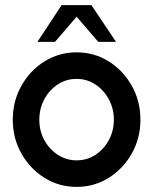

<svg xmlns="http://www.w3.org/2000/svg" viewBox="-20 -719 600 752"><path d="M280 13Q211 13 154.2 -22.5Q97.5 -58 63.8 -117.8Q30 -177.5 30 -250Q30 -323 63.8 -383Q97.5 -443 154.2 -478.5Q211 -514 280 -514Q349 -514 405.8 -478.5Q462.5 -443 496.2 -383Q530 -323 530 -250Q530 -177.5 496.2 -117.8Q462.5 -58 405.8 -22.5Q349 13 280 13ZM280 -91Q321.5 -91 354.5 -113Q387.5 -135 406.8 -171.2Q426 -207.5 426 -250Q426 -293.5 406.2 -330Q386.5 -366.5 353.5 -388.2Q320.5 -410 280 -410Q239 -410 205.8 -388Q172.5 -366 153.2 -329.5Q134 -293 134 -250Q134 -205.5 154 -169.5Q174 -133.5 207.2 -112.2Q240.5 -91 280 -91ZM338 -699 434.5 -555H365L280 -653.5L195.5 -555H126.5L221.5 -699Z"/></svg>

Font: Urbanist SemiBold
Style: Regular
Weight: 600
Designer: Corey Hu
Foundry: Corey Hu
Version: Version 1.321; ttfautohint (v1.8.4.7-5d5b)